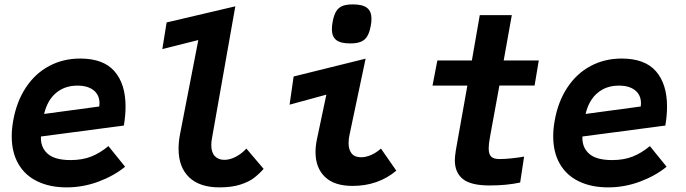

<svg xmlns="http://www.w3.org/2000/svg" viewBox="-20 -818 3040 851"><path d="M32 -214Q32 -247.5 38.5 -283Q53.5 -368 94.8 -430.2Q136 -492.5 198 -525.5Q260 -558.5 335.5 -558.5Q438.5 -558.5 487.5 -502Q536.5 -445.5 536.5 -346Q536.5 -306 529 -261.5L161.5 -213Q159 -165.5 190.8 -137Q222.5 -108.5 293 -108.5Q345 -108.5 384.5 -124.2Q424 -140 460.5 -170.5L534.5 -79Q485 -38.5 416.5 -13Q348 12.5 275.5 12.5Q201.5 12.5 146.5 -13.8Q91.5 -40 61.8 -91Q32 -142 32 -214ZM421 -360Q421 -397 395 -417.8Q369 -438.5 323 -438.5Q267 -438.5 228.5 -406.2Q190 -374 175.5 -313L420 -346Q421 -356 421 -360Z M771.5 -158.5Q771.5 -190.5 778 -223.5L859 -640.5L699.5 -600.5L718.5 -718.5L1023 -790L919.5 -205Q916.5 -188.5 916.5 -175.5Q916.5 -142.5 932.2 -126Q948 -109.5 974 -109.5Q999.5 -109.5 1025.8 -123.5Q1052 -137.5 1072 -159.5L1148.5 -69.5Q1127.5 -46 1105.2 -29Q1083 -12 1045 0.2Q1007 12.5 952.5 12.5Q865 12.5 818.2 -32.2Q771.5 -77 771.5 -158.5Z M1378.5 -144Q1378.5 -170.5 1384.5 -199.5L1426.5 -398.5L1263.5 -354L1281.5 -479L1600.5 -558L1529.5 -222Q1525 -202 1525 -184Q1525 -154.5 1538.5 -137.8Q1552 -121 1580.5 -121Q1602.5 -121 1625.8 -131.5Q1649 -142 1668.5 -159.5L1736.5 -61.5Q1656 6 1542.5 6Q1461.5 6 1420 -34.2Q1378.5 -74.5 1378.5 -144ZM1451 -688.5Q1451 -704.5 1454.5 -722Q1460 -752 1470.5 -768.5Q1481 -785 1498.5 -791.8Q1516 -798.5 1544 -798.5Q1587.5 -798.5 1607 -783Q1626.5 -767.5 1626.5 -735Q1626.5 -719 1623 -702Q1617.5 -673 1607.2 -656.5Q1597 -640 1579.2 -632.8Q1561.5 -625.5 1532 -625.5Q1489.5 -625.5 1470.2 -640.8Q1451 -656 1451 -688.5Z M1996 -107.5Q1996 -123.5 2000.5 -152.5L2051.5 -438.5H1897L1918.5 -550H2071.5L2106.5 -751H2248.5L2212.5 -550H2368L2349.5 -439H2193.5L2152 -212Q2146 -180.5 2146 -160.5Q2146 -134.5 2157 -123.8Q2168 -113 2194 -113Q2216 -113 2247.5 -116.2Q2279 -119.5 2303 -124L2285.5 -9Q2226 4 2150 4Q2066.5 4 2031.2 -24.8Q1996 -53.5 1996 -107.5Z M2432 -214Q2432 -247.5 2438.5 -283Q2453.5 -368 2494.8 -430.2Q2536 -492.5 2598 -525.5Q2660 -558.5 2735.5 -558.5Q2838.5 -558.5 2887.5 -502Q2936.5 -445.5 2936.5 -346Q2936.5 -306 2929 -261.5L2561.5 -213Q2559 -165.5 2590.8 -137Q2622.5 -108.5 2693 -108.5Q2745 -108.5 2784.5 -124.2Q2824 -140 2860.5 -170.5L2934.5 -79Q2885 -38.5 2816.5 -13Q2748 12.5 2675.5 12.5Q2601.5 12.5 2546.5 -13.8Q2491.5 -40 2461.8 -91Q2432 -142 2432 -214ZM2821 -360Q2821 -397 2795 -417.8Q2769 -438.5 2723 -438.5Q2667 -438.5 2628.5 -406.2Q2590 -374 2575.5 -313L2820 -346Q2821 -356 2821 -360Z"/></svg>

Font: JuliaMono ExtraBold
Style: Italic
Weight: 800
Italic angle: -9°
Monospace: yes
Designer: cormullion
Foundry: corm
Version: Version 0.057; ttfautohint (v1.8.4)